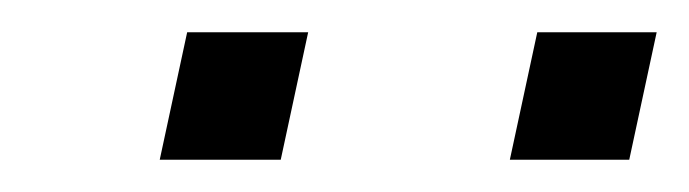

<svg xmlns="http://www.w3.org/2000/svg" viewBox="-20 -728 427 119"><path d="M296 -629 313 -708H387L370 -629ZM79 -629 96 -708H171L154 -629Z"/></svg>

Font: Saira SemiExpanded
Style: Italic
Weight: 400
Width: 6
Italic angle: -12°
Designer: Hector Gatti with collaboration of the Omnibus-Type team
Foundry: Omnibus-Type
Version: Version 1.101